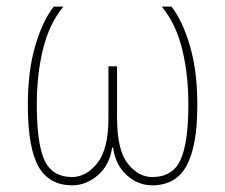

<svg xmlns="http://www.w3.org/2000/svg" viewBox="-20 -548 680 579"><path d="M197 11Q128 10 96.5 -45Q65 -100 64 -223Q63 -329 85.5 -407Q108 -485 142 -528H171Q128 -476 109 -397Q90 -318 91 -223Q92 -111 115 -63Q138 -15 196 -14Q240 -14 273.5 -56Q307 -98 307 -192V-348H333V-192Q333 -96 365 -55Q397 -14 440 -14Q501 -15 524 -65Q547 -115 548 -223Q549 -318 530 -397Q511 -476 468 -528H497Q531 -485 553.5 -407Q576 -329 575 -223Q574 -106 542.5 -48Q511 10 440 11Q396 11 362 -20Q328 -51 321 -103H318Q311 -51 275.5 -20Q240 11 197 11Z"/></svg>

Font: Noto Sans SemiCondensed Thin
Style: Regular
Weight: 100
Width: 4
Designer: Monotype Design Team
Foundry: Monotype Imaging Inc.
Version: Version 2.013; ttfautohint (v1.8.4.7-5d5b)